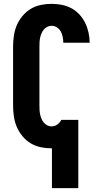

<svg xmlns="http://www.w3.org/2000/svg" viewBox="-20 -763 540 998"><path d="M250 215V8H248Q219 8 191 2Q163 -4 139 -18.5Q115 -33 96.5 -55.5Q78 -78 67 -104Q56 -130 52 -158.5Q48 -187 48 -215V-520Q48 -548 52 -576.5Q56 -605 67 -631Q78 -657 96.5 -679.5Q115 -702 139 -716.5Q163 -731 191 -737Q219 -743 248 -743Q274 -743 300.5 -738Q327 -733 350.5 -720.5Q374 -708 392.5 -688Q411 -668 422.5 -644.5Q434 -621 440 -594.5Q446 -568 446 -541H309Q309 -556 306 -571Q303 -586 296 -599Q289 -612 276 -620.5Q263 -629 248 -629Q236 -629 225.5 -623.5Q215 -618 207.5 -609Q200 -600 195.5 -589Q191 -578 188.5 -566.5Q186 -555 185.5 -543.5Q185 -532 185 -520V-215Q185 -203 185.5 -191.5Q186 -180 188.5 -168.5Q191 -157 195.5 -146Q200 -135 207.5 -126Q215 -117 225.5 -111.5Q236 -106 248 -106Q264 -106 277.5 -115.5Q291 -125 298 -139V-140H387V215Z"/></svg>

Font: Iosevka SS18 Heavy
Style: Regular
Weight: 900
Monospace: yes
Designer: Belleve Invis
Foundry: Belleve Invis
Version: Version 25.1.1; ttfautohint (v1.8.4)